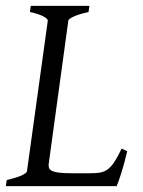

<svg xmlns="http://www.w3.org/2000/svg" viewBox="-20 -635 488 655"><path d="M395 -128C358 -52 342 -44 287 -44H225C158 -44 146 -53 146 -71C146 -72 146 -74 146 -75L213 -564C214 -573 241 -585 282 -594L285 -615H85L82 -594C125 -585 143 -572 143 -565C143 -565 143 -564 143 -564L72 -51C71 -42 44 -30 3 -21L0 0H378C386 -19 401 -63 414 -119Z"/></svg>

Font: Oxford Ugaritic Clay
Style: Regular
Weight: 400
Designer: Jacob Thomas
Foundry: Bengal Creative Media Limited
Version: Version 1.000